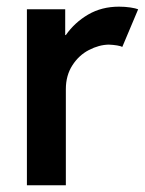

<svg xmlns="http://www.w3.org/2000/svg" viewBox="-20 -548 429 568"><path d="M59.6 -520.5H172.9V-444.3H174.8Q200.7 -481.4 240.7 -504.9Q280.8 -528.3 332 -528.3Q349.6 -528.3 365.7 -525.9Q381.8 -523.4 388.7 -520.5L341.8 -409.2Q337.9 -411.6 326.4 -413.6Q314.9 -415.5 301.8 -416Q272.9 -415.5 243.2 -400.1Q213.4 -384.8 194.1 -354.7Q174.8 -324.7 174.8 -284.2V0H59.6Z"/></svg>

Font: Reddit Sans Fudge SemiBold
Style: Regular
Weight: 600
Designer: Stephen Hutchings
Foundry: Reddit
Version: Version 1.011